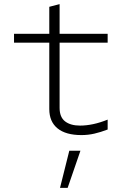

<svg xmlns="http://www.w3.org/2000/svg" viewBox="-20 -645 640 931"><path d="M375 10Q299 10 259 -22.5Q219 -55 219 -116V-438H48V-481H219V-612L269 -625V-481H502V-438H269V-122Q269 -77 295.5 -56.5Q322 -36 368 -36Q398 -36 431.5 -43Q465 -50 502 -65V-17Q468 -4 437.5 3Q407 10 375 10ZM271 266 316 86H370L308 266Z"/></svg>

Font: Red Hat Mono VF Light
Style: Regular
Weight: 300
Monospace: yes
Designer: Pentagram, MCKL
Foundry: Pentagram, MCKL
Version: Version 1.023